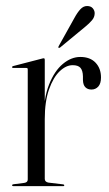

<svg xmlns="http://www.w3.org/2000/svg" viewBox="-20 -634 372 654"><path d="M128.5 -229.5Q128.5 -299 147 -345.8Q165.5 -392.5 194 -416.2Q222.5 -440 253.5 -440Q287 -440 305.5 -420.5Q324 -401 324 -370Q324 -349.5 314.8 -339.2Q305.5 -329 291.5 -329Q278.5 -329 270.8 -336.8Q263 -344.5 262.5 -361.5V-374Q262 -394 254 -403Q246 -412 227.5 -412Q205 -412 183.2 -391.2Q161.5 -370.5 147 -329.5Q132.5 -288.5 132.5 -228.5ZM132.5 -430.5V-253V-24.5Q132.5 -19.5 135.8 -16.2Q139 -13 145 -12L195 -6Q197.5 -5.5 198.2 -4.8Q199 -4 199 -2.5Q199 -1.5 198.2 -0.8Q197.5 0 195.5 0H25Q23.5 0 22.2 -1Q21 -2 21 -3Q21 -4 22.2 -5Q23.5 -6 26.5 -6.5L62.5 -11Q69 -12 71.8 -15Q74.5 -18 74.5 -22.5V-397.5Q74.5 -399.5 73.8 -401Q73 -402.5 70 -402.5H24Q23 -402.5 22 -403.5Q21 -404.5 21 -405Q21 -407 22 -407.5Q23 -408 25 -409L121.5 -434Q125 -435 126.2 -435.2Q127.5 -435.5 128.5 -435.5Q131 -435.5 131.8 -434Q132.5 -432.5 132.5 -430.5ZM233 -572Q243.5 -591.5 253.8 -602.5Q264 -613.5 276.5 -613.5Q289.5 -613.5 296 -605.8Q302.5 -598 302.5 -589Q302.5 -575.5 293.2 -564.8Q284 -554 270.5 -543L184.5 -472Q183.5 -471.5 181.8 -471Q180 -470.5 179 -471.5Q178.5 -472.5 178.8 -473.8Q179 -475 180 -477Z"/></svg>

Font: Fraunces 120pt Light
Style: Regular
Weight: 300
Version: Version 1.000;[b76b70a41]